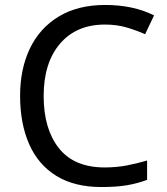

<svg xmlns="http://www.w3.org/2000/svg" viewBox="-20 -744 672 774"><path d="M403 -645Q288 -645 222 -568Q156 -491 156 -357Q156 -224 217.5 -146.5Q279 -69 402 -69Q449 -69 491 -77Q533 -85 573 -97V-19Q533 -4 490.5 3Q448 10 389 10Q280 10 207 -35Q134 -80 97.5 -163Q61 -246 61 -358Q61 -466 100.5 -548.5Q140 -631 217 -677.5Q294 -724 404 -724Q517 -724 601 -682L565 -606Q532 -621 491.5 -633Q451 -645 403 -645Z"/></svg>

Font: Noto Sans Modi
Style: Regular
Weight: 400
Designer: Monotype Design Team
Foundry: Monotype Imaging Inc.
Version: Version 2.003; ttfautohint (v1.8.4.7-5d5b)